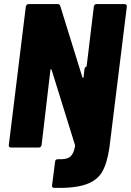

<svg xmlns="http://www.w3.org/2000/svg" viewBox="-20 -720 639 937"><path d="M451 -700H588Q599 -700 599 -688L514 0Q503 76 479 118Q455 160 400.5 179.5Q346 199 245 197Q239 197 236 193.5Q233 190 234 185L249 68Q250 57 263 57Q306 59 323 44.5Q340 30 346 -6V-12L232 -379Q230 -382 228 -382Q226 -382 226 -378L183 -12Q182 -7 178.5 -3.5Q175 0 170 0H33Q28 0 25 -3.5Q22 -7 23 -12L106 -688Q107 -693 110.5 -696.5Q114 -700 119 -700H262Q271 -700 274 -691L382 -343Q383 -340 385 -340Q387 -340 388 -344L392 -381Q393 -386 394.5 -389.5Q396 -393 398 -393Q402 -393 403 -398L438 -688Q438 -693 442 -696.5Q446 -700 451 -700Z"/></svg>

Font: Barlow Semi Condensed ExtraBold
Style: Italic
Weight: 800
Width: 4
Italic angle: -7°
Designer: Jeremy Tribby
Foundry: Tribby Type
Version: Version 1.408